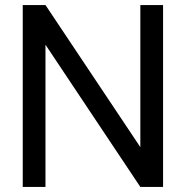

<svg xmlns="http://www.w3.org/2000/svg" viewBox="-20 -740 736 760"><path d="M70 0V-720H160L535.5 -157.5V-720H625.5V0H535.5L160 -563V0Z"/></svg>

Font: Manrope ExtraLight Medium
Style: Regular
Weight: 500
Version: Version 4.504